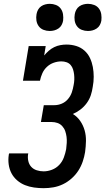

<svg xmlns="http://www.w3.org/2000/svg" viewBox="-20 -976 551 1004"><path d="M208 8Q183 8 158 4.5Q133 1 110.5 -8Q88 -17 69.5 -33Q51 -49 40 -70Q29 -91 25.5 -116Q22 -141 26 -167Q26 -168 26.5 -170Q27 -172 28 -174H128Q128 -173 127.5 -172Q127 -171 127 -170Q124 -152 128 -134Q132 -116 143.5 -103.5Q155 -91 172.5 -85.5Q190 -80 208 -80Q230 -80 252 -88.5Q274 -97 290 -114Q306 -131 314 -153Q322 -175 326 -196Q328 -212 329 -228.5Q330 -245 328 -260.5Q326 -276 321 -290.5Q316 -305 305.5 -316.5Q295 -328 280.5 -333Q266 -338 250 -338H194L209 -426H264Q284 -426 303 -434Q322 -442 335.5 -458Q349 -474 355.5 -493Q362 -512 365 -531Q368 -545 368.5 -559Q369 -573 367.5 -586.5Q366 -600 362 -613Q358 -626 349.5 -636Q341 -646 328 -650.5Q315 -655 301 -655Q281 -655 261 -648Q241 -641 225.5 -626.5Q210 -612 201.5 -593Q193 -574 189 -554H100L130 -735H219L211 -686Q222 -699 235 -710.5Q248 -722 263.5 -729.5Q279 -737 295.5 -740Q312 -743 328 -743Q354 -743 378.5 -735.5Q403 -728 421.5 -711.5Q440 -695 450.5 -672.5Q461 -650 465.5 -625.5Q470 -601 470 -574.5Q470 -548 465 -522Q462 -500 455 -478.5Q448 -457 434 -437.5Q420 -418 401 -403.5Q382 -389 361 -380Q384 -366 399.5 -343.5Q415 -321 422.5 -294.5Q430 -268 429.5 -239Q429 -210 425 -181Q421 -156 412.5 -131Q404 -106 389.5 -83.5Q375 -61 354 -42.5Q333 -24 309 -12.5Q285 -1 259.5 3.5Q234 8 208 8ZM440 -814Q423 -814 407.5 -820Q392 -826 382.5 -839Q373 -852 370.5 -868.5Q368 -885 371 -902Q373 -914 379 -925Q385 -936 395 -943Q405 -950 417 -953Q429 -956 440 -956Q457 -956 472.5 -950Q488 -944 497.5 -931Q507 -918 509.5 -901.5Q512 -885 510 -868Q508 -856 502 -845Q496 -834 485.5 -827Q475 -820 463.5 -817Q452 -814 440 -814ZM240 -814Q223 -814 207.5 -820Q192 -826 182.5 -839Q173 -852 170.5 -868.5Q168 -885 171 -902Q173 -914 179 -925Q185 -936 195 -943Q205 -950 217 -953Q229 -956 240 -956Q257 -956 272.5 -950Q288 -944 297.5 -931Q307 -918 309.5 -901.5Q312 -885 310 -868Q308 -856 302 -845Q296 -834 285.5 -827Q275 -820 263.5 -817Q252 -814 240 -814Z"/></svg>

Font: Iosevka Slab Semibold
Style: Italic
Weight: 600
Italic angle: -9°
Monospace: yes
Designer: Belleve Invis
Foundry: Belleve Invis
Version: Version 11.1.1; ttfautohint (v1.8.3)